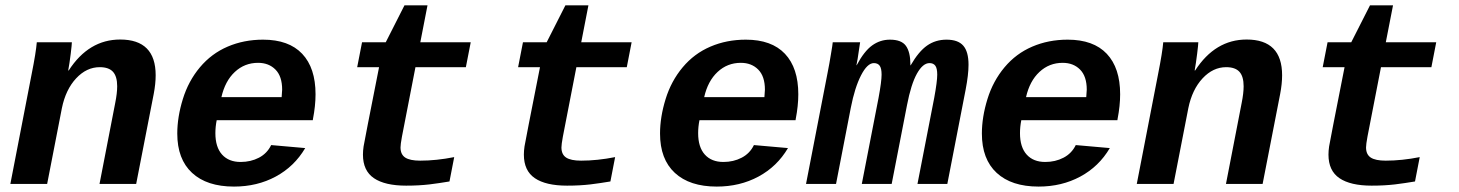

<svg xmlns="http://www.w3.org/2000/svg" viewBox="-20 -686 5441 716"><path d="M351.1 0 409.7 -302.2Q417 -338.4 417 -364.3Q417 -400.9 401.4 -418.2Q385.7 -435.5 352.1 -435.5Q302.7 -435.5 263.9 -393.8Q225.1 -352.1 210.9 -283.2L155.8 0H18.6L98.1 -410.2Q114.3 -491.2 117.2 -528.3H248Q248 -520.5 243.7 -485.1Q239.3 -449.7 234.4 -423.3H236.3Q311 -538.6 428.2 -538.6Q560.5 -538.6 560.5 -405.3Q560.5 -373.5 553.2 -335.4L487.8 0Z M852.5 9.8Q751.5 9.8 696.3 -41.3Q641.1 -92.3 641.1 -188Q641.1 -249.5 661.9 -316.7Q682.6 -383.8 725.6 -435.1Q768.6 -486.3 829.1 -512.2Q889.6 -538.1 960.9 -538.1Q1057.1 -538.1 1106.9 -485.4Q1156.7 -432.6 1156.7 -334.5Q1156.7 -291.5 1147 -241.7L1146.5 -237.8H788.1Q783.2 -213.4 783.2 -189.5Q783.2 -137.2 808.1 -109.6Q833 -82 877.4 -82Q915 -82 945.6 -97.9Q976.1 -113.8 991.2 -145L1118.2 -133.8Q1077.6 -64.9 1008.3 -27.6Q939 9.8 852.5 9.8ZM942.4 -451.7Q892.1 -451.7 855.7 -417.7Q819.3 -383.8 805.7 -323.7H1030.3L1032.2 -351.6Q1032.2 -401.4 1007.3 -426.5Q982.4 -451.7 942.4 -451.7Z M1393.6 -435.5H1312L1330.1 -528.3H1418.5L1488.3 -666H1574.2L1547.4 -528.3H1735.4L1717.3 -435.5H1529.3L1479 -176.8Q1473.6 -147.5 1473.6 -136.2Q1473.6 -109.9 1491.2 -98.4Q1508.8 -86.9 1546.9 -86.9Q1606.9 -86.9 1673.8 -100.1L1656.2 -9.3Q1637.2 -6.3 1618.9 -3.4Q1600.6 -0.5 1581.3 1.7Q1562 3.9 1540.8 5.1Q1519.5 6.3 1494.6 6.3Q1415.5 6.3 1374.5 -21.5Q1333.5 -49.3 1333.5 -109.4Q1333.5 -123.5 1335.9 -140.1Q1338.4 -156.7 1393.6 -435.5Z M1993.7 -435.5H1912.1L1930.2 -528.3H2018.6L2088.4 -666H2174.3L2147.5 -528.3H2335.4L2317.4 -435.5H2129.4L2079.1 -176.8Q2073.7 -147.5 2073.7 -136.2Q2073.7 -109.9 2091.3 -98.4Q2108.9 -86.9 2147 -86.9Q2207 -86.9 2273.9 -100.1L2256.3 -9.3Q2237.3 -6.3 2219 -3.4Q2200.7 -0.5 2181.4 1.7Q2162.1 3.9 2140.9 5.1Q2119.6 6.3 2094.7 6.3Q2015.6 6.3 1974.6 -21.5Q1933.6 -49.3 1933.6 -109.4Q1933.6 -123.5 1936 -140.1Q1938.5 -156.7 1993.7 -435.5Z M2652.8 9.8Q2551.8 9.8 2496.6 -41.3Q2441.4 -92.3 2441.4 -188Q2441.4 -249.5 2462.2 -316.7Q2482.9 -383.8 2525.9 -435.1Q2568.8 -486.3 2629.4 -512.2Q2689.9 -538.1 2761.2 -538.1Q2857.4 -538.1 2907.2 -485.4Q2957 -432.6 2957 -334.5Q2957 -291.5 2947.3 -241.7L2946.8 -237.8H2588.4Q2583.5 -213.4 2583.5 -189.5Q2583.5 -137.2 2608.4 -109.6Q2633.3 -82 2677.7 -82Q2715.3 -82 2745.8 -97.9Q2776.4 -113.8 2791.5 -145L2918.5 -133.8Q2877.9 -64.9 2808.6 -27.6Q2739.3 9.8 2652.8 9.8ZM2742.7 -451.7Q2692.4 -451.7 2656 -417.7Q2619.6 -383.8 2606 -323.7H2830.6L2832.5 -351.6Q2832.5 -401.4 2807.6 -426.5Q2782.7 -451.7 2742.7 -451.7Z M3193.8 0 3256.3 -321.3Q3267.6 -382.3 3267.6 -407.7Q3267.6 -431.2 3260.5 -440.9Q3253.4 -450.7 3238.8 -450.7Q3214.4 -450.7 3190.9 -405Q3167.5 -359.4 3152.8 -284.2L3097.7 0H2985.8L3066.4 -415.5Q3069.8 -432.1 3073 -450.4Q3076.2 -468.8 3078.9 -485.1Q3081.5 -501.5 3083.5 -513.2Q3085.4 -524.9 3085.4 -528.3H3187.5L3178.2 -466.3L3173.8 -442.9H3174.8Q3202.6 -495.1 3232.4 -516.6Q3262.2 -538.1 3298.8 -538.1Q3341.8 -538.1 3358.4 -514.9Q3375 -491.7 3375 -445.3V-442.4H3376Q3405.8 -494.1 3437.3 -516.1Q3468.8 -538.1 3509.8 -538.1Q3552.7 -538.1 3572.3 -515.6Q3591.8 -493.2 3591.8 -444.3Q3591.8 -407.7 3581.1 -352.1L3512.7 0H3401.4L3463.9 -321.3Q3475.1 -382.3 3475.1 -407.7Q3475.1 -431.2 3468 -440.9Q3460.9 -450.7 3446.3 -450.7Q3421.4 -450.7 3399.4 -411.4Q3377.4 -372.1 3362.3 -293.5L3305.2 0Z M3853 9.8Q3752 9.8 3696.8 -41.3Q3641.6 -92.3 3641.6 -188Q3641.6 -249.5 3662.4 -316.7Q3683.1 -383.8 3726.1 -435.1Q3769 -486.3 3829.6 -512.2Q3890.1 -538.1 3961.4 -538.1Q4057.6 -538.1 4107.4 -485.4Q4157.2 -432.6 4157.2 -334.5Q4157.2 -291.5 4147.5 -241.7L4147 -237.8H3788.6Q3783.7 -213.4 3783.7 -189.5Q3783.7 -137.2 3808.6 -109.6Q3833.5 -82 3877.9 -82Q3915.5 -82 3946 -97.9Q3976.6 -113.8 3991.7 -145L4118.7 -133.8Q4078.1 -64.9 4008.8 -27.6Q3939.5 9.8 3853 9.8ZM3942.9 -451.7Q3892.6 -451.7 3856.2 -417.7Q3819.8 -383.8 3806.2 -323.7H4030.8L4032.7 -351.6Q4032.7 -401.4 4007.8 -426.5Q3982.9 -451.7 3942.9 -451.7Z M4551.8 0 4610.4 -302.2Q4617.7 -338.4 4617.7 -364.3Q4617.7 -400.9 4602.1 -418.2Q4586.4 -435.5 4552.7 -435.5Q4503.4 -435.5 4464.6 -393.8Q4425.8 -352.1 4411.6 -283.2L4356.4 0H4219.2L4298.8 -410.2Q4314.9 -491.2 4317.9 -528.3H4448.7Q4448.7 -520.5 4444.3 -485.1Q4439.9 -449.7 4435.1 -423.3H4437Q4511.7 -538.6 4628.9 -538.6Q4761.2 -538.6 4761.2 -405.3Q4761.2 -373.5 4753.9 -335.4L4688.5 0Z M4994.1 -435.5H4912.6L4930.7 -528.3H5019L5088.9 -666H5174.8L5147.9 -528.3H5335.9L5317.9 -435.5H5129.9L5079.6 -176.8Q5074.2 -147.5 5074.2 -136.2Q5074.2 -109.9 5091.8 -98.4Q5109.4 -86.9 5147.5 -86.9Q5207.5 -86.9 5274.4 -100.1L5256.8 -9.3Q5237.8 -6.3 5219.5 -3.4Q5201.2 -0.5 5181.9 1.7Q5162.6 3.9 5141.4 5.1Q5120.1 6.3 5095.2 6.3Q5016.1 6.3 4975.1 -21.5Q4934.1 -49.3 4934.1 -109.4Q4934.1 -123.5 4936.5 -140.1Q4939 -156.7 4994.1 -435.5Z"/></svg>

Font: Cousine
Style: Bold Italic
Weight: 700
Italic angle: -12°
Monospace: yes
Designer: Steve Matteson
Foundry: Ascender Corporation
Version: Version 1.20